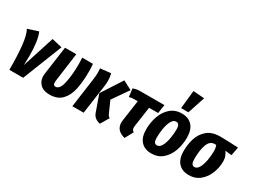

<svg xmlns="http://www.w3.org/2000/svg" viewBox="-55 -1493 2868 2170"><g transform="rotate(30 1379.0 -408.0)"><path d="M199 -245Q199 -192 196 -129L330 -546L464 -515L261 0H81Q81 -193 67 -318Q53 -443 20 -501L156 -545Q199 -449 199 -245Z M870 -438Q870 -300 849 -201Q828 -102 771 -43Q714 16 611 16Q530 16 488.5 -27Q447 -70 447 -132Q447 -142 449 -160L501 -531H648L597 -154Q596 -147 596 -135Q596 -95 627 -95Q683 -95 705.5 -203.5Q728 -312 728 -438Q728 -491 725 -531H865Q870 -478 870 -438Z M1161 -89 1093 -280 1266 -547 1382 -486 1238 -279 1302 -135Q1309 -117 1317.5 -108Q1326 -99 1337 -95L1271 16Q1228 7 1201.5 -16Q1175 -39 1161 -89ZM956 -382Q963 -431 963 -471Q963 -479 960 -527L1097 -542Q1109 -494 1109 -447Q1109 -420 1104 -380L1050 0H903Z M1626 -163Q1624 -147 1624 -141Q1624 -123 1630 -112Q1636 -101 1651 -91L1593 16Q1474 -13 1474 -119Q1474 -134 1477 -152L1515 -418H1462Q1434 -418 1404 -409L1391 -514Q1431 -531 1481 -531H1798L1781 -418H1663Z M1756 -191Q1756 -283 1785 -364.5Q1814 -446 1873 -497Q1932 -548 2018 -548Q2106 -548 2154.5 -494.5Q2203 -441 2203 -339Q2203 -247 2174 -166Q2145 -85 2086 -34Q2027 17 1941 17Q1853 17 1804.5 -36.5Q1756 -90 1756 -191ZM2054 -361Q2054 -401 2042.5 -418.5Q2031 -436 2008 -436Q1972 -436 1949 -392.5Q1926 -349 1916 -287.5Q1906 -226 1906 -170Q1906 -130 1917 -112Q1928 -94 1951 -94Q1987 -94 2010 -138Q2033 -182 2043.5 -244Q2054 -306 2054 -361ZM2003 -833 2148 -822 2073 -596H1978Z M2245 -191Q2245 -276 2269 -354.5Q2293 -433 2355 -486Q2417 -539 2523 -539Q2610 -539 2736 -532L2758 -531L2737 -420L2652 -429Q2667 -411 2679.5 -380.5Q2692 -350 2692 -311Q2692 -234 2663 -158.5Q2634 -83 2574.5 -33Q2515 17 2430 17Q2342 17 2293.5 -36.5Q2245 -90 2245 -191ZM2543 -356Q2543 -404 2530 -434H2509Q2448 -434 2421.5 -361Q2395 -288 2395 -177Q2395 -133 2406 -113.5Q2417 -94 2440 -94Q2476 -94 2499 -137.5Q2522 -181 2532.5 -242Q2543 -303 2543 -356Z"/></g></svg>

Font: Fira Sans Extra Condensed
Style: Bold Italic
Weight: 700
Width: 3
Italic angle: -8°
Designer: Carrois Corporate & Edenspiekermann AG
Foundry: Carrois Corporate GbR & Edenspiekermann AG
Version: Version 4.203